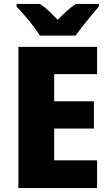

<svg xmlns="http://www.w3.org/2000/svg" viewBox="-20 -951 556 971"><path d="M471 0H73V-714H471V-576H254V-439H455V-301H254V-140H471ZM480 -931V-918Q464 -900 442.5 -874Q421 -848 399.5 -820.5Q378 -793 363 -771H182Q168 -793 147 -820.5Q126 -848 104 -873.5Q82 -899 64 -918V-931H182Q207 -915 227 -895.5Q247 -876 272 -851Q296 -876 317.5 -895.5Q339 -915 364 -931Z"/></svg>

Font: Noto Sans Disp ExtBd
Style: Regular
Weight: 800
Designer: Monotype Design Team
Foundry: Monotype Imaging Inc.
Version: Version 2.000;GOOG;noto-source:20170915:90ef993387c0; ttfaut